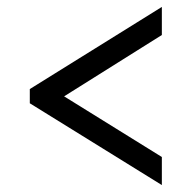

<svg xmlns="http://www.w3.org/2000/svg" viewBox="-20 -635 508 554"><path d="M447 -101 66 -337V-378L447 -615V-534L165 -357L447 -182Z"/></svg>

Font: Noto Serif Condensed ExtraBold
Style: Italic
Weight: 800
Width: 3
Italic angle: -12°
Designer: Monotype Design Team
Foundry: Monotype Imaging Inc.
Version: Version 2.014; ttfautohint (v1.8.4.7-5d5b)